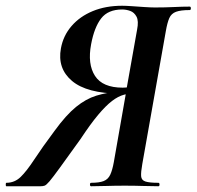

<svg xmlns="http://www.w3.org/2000/svg" viewBox="-54 -648 684 668"><path d="M497 -12Q501 -12 501 -6Q501 0 497 0Q473 0 444 -1Q415 -2 380 -2Q345 -2 316 -1Q287 0 263 0Q259 0 259 -6Q259 -12 263 -12Q291 -12 306.5 -18Q322 -24 329.5 -40Q337 -56 342 -84L385 -329L422 -324Q398 -324 377.5 -318.5Q357 -313 335.5 -296.5Q314 -280 287.5 -248.5Q261 -217 226 -164Q180 -100 155 -65.5Q130 -31 118.5 -17.5Q107 -4 101 -2Q95 0 87 0H-32Q-34 0 -34 -6Q-34 -12 -32 -12Q-3 -12 18 -32.5Q39 -53 65.5 -93.5Q92 -134 136 -193Q176 -248 210.5 -276Q245 -304 280.5 -315Q316 -326 357 -329L364 -322Q248 -323 196.5 -366.5Q145 -410 158 -480Q166 -524 195 -557.5Q224 -591 269 -609.5Q314 -628 371 -628Q384 -628 405 -626.5Q426 -625 448.5 -623.5Q471 -622 485 -622Q521 -622 551 -623.5Q581 -625 606 -625Q610 -625 610 -619Q610 -613 606 -613Q575 -613 558.5 -607Q542 -601 535 -585Q528 -569 523 -540L441 -77Q436 -49 437 -35Q438 -21 452 -16.5Q466 -12 497 -12ZM263 -494Q250 -425 276.5 -384Q303 -343 373 -343Q385 -343 401 -345.5Q417 -348 427 -351L386 -337L423 -545Q429 -575 421 -590Q413 -605 399 -610Q385 -615 371 -615Q322 -615 298 -584Q274 -553 263 -494Z"/></svg>

Font: Cormorant Garamond Light
Style: Italic
Weight: 300
Italic angle: -10°
Designer: Christian Thalmann (Catharsis Fonts)
Foundry: Catharsis Fonts
Version: Version 4.001